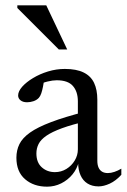

<svg xmlns="http://www.w3.org/2000/svg" viewBox="-20 -690 475 720"><path d="M301 -271.5 309 -236.5Q250 -223 212.5 -209.2Q175 -195.5 154 -181Q133 -166.5 124.8 -150.2Q116.5 -134 116.5 -114.5Q116.5 -80.5 136.8 -62.5Q157 -44.5 186 -44.5Q209.5 -44.5 229 -56.5Q248.5 -68.5 260.2 -88Q272 -107.5 272 -130V-310Q272 -346 253.5 -367.5Q235 -389 192.5 -389Q177.5 -389 158 -384.2Q138.5 -379.5 120 -370L145.5 -393Q144 -379 141.2 -365Q138.5 -351 134.8 -340Q131 -329 125.5 -323Q117.5 -314.5 105.5 -310.5Q93.5 -306.5 81.5 -306.5Q66 -306.5 57 -313.8Q48 -321 48 -332Q48 -347.5 63.2 -364.8Q78.5 -382 103.8 -397.2Q129 -412.5 160 -422Q191 -431.5 223 -431.5Q266.5 -431.5 293.5 -418.2Q320.5 -405 332.8 -379.2Q345 -353.5 345 -316V-87.5Q345 -72 349.5 -61.8Q354 -51.5 362.8 -46.2Q371.5 -41 384.5 -41Q396 -41 409.2 -45.5Q422.5 -50 435 -57.5V-34.5Q414.5 -12 391.8 -1.5Q369 9 349.5 9Q325.5 9 308.2 -1.8Q291 -12.5 282 -32.8Q273 -53 273 -80.5L276 -85.5Q269.5 -57.5 251.8 -36Q234 -14.5 209.2 -2.2Q184.5 10 156.5 10Q106.5 10 74 -18Q41.5 -46 41.5 -98.5Q41.5 -126.5 52.8 -149.5Q64 -172.5 92.5 -192.8Q121 -213 171.8 -232.2Q222.5 -251.5 301 -271.5ZM232 -504.5H200.5L45 -660V-670H153.5Z"/></svg>

Font: Newsreader 16pt
Style: Regular
Weight: 400
Designer: Hugues Gentile
Foundry: Production Type
Version: Version 1.003